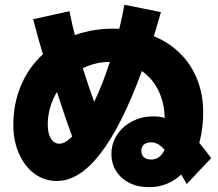

<svg xmlns="http://www.w3.org/2000/svg" viewBox="-20 -767 904 795"><path d="M441.4 -128.9Q441.4 -172.4 464.1 -207.8Q486.8 -243.2 526.1 -263.9Q565.4 -284.7 613.3 -285.2Q639.6 -285.2 662.1 -278.8Q660.2 -343.3 635.5 -393.1Q610.8 -442.9 567.4 -472.7Q400.4 -17.6 215.8 -17.6Q164.1 -17.6 123 -47.6Q82 -77.6 58.6 -130.9Q35.2 -184.1 35.2 -250Q35.2 -338.4 67.1 -413.6Q99.1 -488.8 157.7 -542.5Q139.2 -603 117.2 -687.5L267.6 -720.7Q278.8 -664.6 290 -621.6Q365.2 -648.4 449.2 -648.4L474.1 -647.9Q487.3 -704.1 495.1 -747.1L646.5 -716.8L624 -640.6Q622.1 -634.8 620.4 -628.9Q618.7 -623 616.7 -617.2Q680.2 -591.3 726.1 -545.7Q772 -500 796.6 -438Q821.3 -376 821.3 -301.8Q821.3 -235.4 805.2 -175.3Q825.2 -151.9 854.5 -112.3L752.9 -4.9L730.5 -44.4Q702.6 -18.6 668.7 -5.1Q634.8 8.3 596.7 7.8Q551.8 8.3 516.4 -9.3Q481 -26.9 461.2 -58.1Q441.4 -89.4 441.4 -128.9ZM225.6 -171.9Q249 -171.9 278.8 -201.7Q247.1 -288.1 215.8 -386.2Q197.3 -356 187.5 -321.3Q177.7 -286.6 177.7 -250Q177.7 -214.8 190.7 -193.4Q203.6 -171.9 225.6 -171.9ZM370.1 -345.2Q404.8 -418 435.1 -510.7Q376.5 -510.7 322.8 -484.4Q349.1 -401.9 370.1 -345.2ZM605.5 -106.4Q643.1 -106.4 661.6 -147Q646.5 -163.6 633.3 -170.7Q620.1 -177.7 605.5 -177.7Q586.4 -177.7 575.7 -168.2Q564.9 -158.7 565.4 -142.6Q564.9 -126 575.7 -116.2Q586.4 -106.4 605.5 -106.4Z"/></svg>

Font: Pretendard GOV Black
Style: Regular
Weight: 900
Designer: Base glyphs from Inter by Rasmus Andersson; Hangeul glyphs from Noto Sans CJK(Source Han Sans) by Jang Soo-young and Kan
Foundry: Kil Hyung-jin
Version: Version 1.309